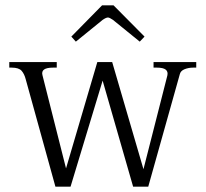

<svg xmlns="http://www.w3.org/2000/svg" viewBox="-20 -704 776 724"><path d="M266 -547 249 -566 365 -684H408L525 -566L507 -547L406 -629Q393 -638 387 -638Q380 -638 367 -629ZM720 -470V-449H708Q691 -449 676 -443Q661 -437 658 -424L539 0H482L367 -400L246 0H189L77 -405Q72 -425 61.5 -437Q51 -449 24 -449H15V-470H194V-449H180Q133 -449 140 -421L229 -69L347 -470H403L521 -66L611 -419Q618 -449 572 -449H559V-470Z"/></svg>

Font: Taviraj Light
Style: Regular
Weight: 300
Designer: Katatrad Team
Foundry: CadsonDemak
Version: Version 1.001